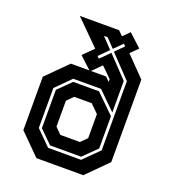

<svg xmlns="http://www.w3.org/2000/svg" viewBox="-131 -807 806 905"><g transform="rotate(20 272.5 -355.0)"><path d="M155 0 52 -103V-371L155 -474H248.5L188.5 -529.5L239 -579.5L118 -700H315L337.5 -677.5L370 -710L434 -651L397.5 -615L493 -517V-103L390 0ZM190 -64.5H355.5L431.5 -140V-486.5L326.5 -596.5L368 -638L358 -648L317 -607L275.5 -650.5H257L307.5 -597.5L261 -551L271 -541L317.5 -587.5L417.5 -482.5V-324.5L329.5 -411H190L117 -338V-137.5ZM352 -454V-468L300.5 -518.5L256 -474H332ZM195 -78.5 131 -141.5V-334L195 -397H324.5L417.5 -306V-144L350.5 -78.5ZM223.5 -141.5H321.5L352 -172V-292.5L311.5 -332.5H223.5L193 -302V-172Z"/></g></svg>

Font: Tourney Condensed Regular
Style: Bold
Weight: 700
Width: 3
Designer: Tyler Finck
Foundry: Etcetera Type Co
Version: Version 1.010; ttfautohint (v1.8.3)